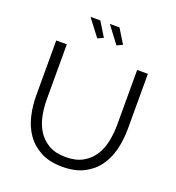

<svg xmlns="http://www.w3.org/2000/svg" viewBox="-161 -1045 1076 1177"><g transform="rotate(20 377.5 -456.5)"><path d="M353 -918H416L473 -825L436 -808ZM227 -918H291L348 -825L311 -808ZM377 -58Q444 -58 488.5 -83.5Q533 -109 559.5 -150.5Q586 -192 596.5 -245Q607 -298 607 -352V-710H677V-352Q677 -280 661 -215.5Q645 -151 609.5 -102Q574 -53 517 -24Q460 5 378 5Q294 5 236.5 -25.5Q179 -56 144 -106Q109 -156 94 -220Q79 -284 79 -352V-710H148V-352Q148 -296 159 -243Q170 -190 196.5 -149Q223 -108 267 -83Q311 -58 377 -58Z"/></g></svg>

Font: IngvarSans
Style: Regular
Weight: 400
Version: Version 1.000